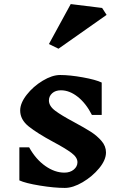

<svg xmlns="http://www.w3.org/2000/svg" viewBox="-20 -912 599 942"><path d="M241 -216Q163 -258 121 -291.5Q79 -325 79 -370Q79 -406 111 -447Q143 -488 189.5 -516Q236 -544 275 -544Q323 -544 386.5 -532.5Q450 -521 479 -507V-348H431Q402 -405 361.5 -437Q321 -469 279 -469Q252 -469 236 -454.5Q220 -440 220 -419Q220 -392 250.5 -369Q281 -346 343 -313Q395 -285 425.5 -265.5Q456 -246 478 -220.5Q500 -195 500 -164Q500 -127 466.5 -86.5Q433 -46 385.5 -18Q338 10 298 10Q246 10 175.5 -1.5Q105 -13 75 -27V-189H123Q156 -130 202.5 -97.5Q249 -65 296 -65Q324 -65 342 -80Q360 -95 360 -116Q360 -140 330.5 -162Q301 -184 241 -216ZM503 -839 267 -673 220 -696 327 -892 481 -873Z"/></svg>

Font: Inknut Antiqua SemiBold
Style: Regular
Weight: 600
Designer: Claus Eggers Sørensen
Foundry: Claus Eggers Sørensen
Version: Version 1.003; ttfautohint (v1.8.2) -l 8 -r 50 -G 200 -x 14 